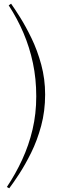

<svg xmlns="http://www.w3.org/2000/svg" viewBox="-20 -825 317 1038"><path d="M30 193 17 186Q64 116 100 38Q136 -40 156 -125Q176 -210 176 -304Q176 -399 158 -484Q140 -569 107 -646.5Q74 -724 27 -796L40 -805Q58 -780 88.5 -731.5Q119 -683 150.5 -618Q182 -553 203 -475.5Q224 -398 224 -314Q224 -224 202.5 -144.5Q181 -65 148.5 0.5Q116 66 84 115Q52 164 30 193Z"/></svg>

Font: Literata 60pt ExtraLight
Style: Regular
Weight: 250
Designer: Latin by Veronika Burian and Jose Scaglione. Greek by Irene Vlachou. Cyrillic by Vera Evstafieva.
Foundry: TypeTogether
Version: Version 3.103;gftools[0.9.29]